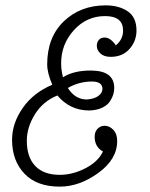

<svg xmlns="http://www.w3.org/2000/svg" viewBox="-20 -662 559 716"><path d="M364 -97Q333 -114 333 -152Q333 -171 344 -182Q355 -193 370 -193Q388 -193 402.5 -178Q417 -163 417 -136Q417 -68 346.5 -17Q276 34 203 34Q117 34 71 -14.5Q25 -63 25 -141Q25 -202 64.5 -259Q104 -316 175 -346Q156 -390 156 -422Q156 -523 218 -582.5Q280 -642 374 -642Q423 -642 456 -620Q489 -598 489 -548Q489 -509 463 -479.5Q437 -450 393 -450Q368 -450 354.5 -462.5Q341 -475 341 -491Q341 -504 348.5 -513Q356 -522 370 -522Q392 -522 412 -493Q439 -515 439 -548Q439 -602 372 -602Q303 -602 255.5 -549.5Q208 -497 208 -426Q208 -399 215 -374Q255 -399 318 -399Q406 -399 406 -334Q406 -322 402.5 -310Q399 -298 390 -284Q381 -270 361.5 -260.5Q342 -251 313 -250Q241 -250 194 -306Q140 -284 110 -235.5Q80 -187 80 -137Q80 -76 111.5 -43Q143 -10 203 -10Q251 -10 298.5 -34.5Q346 -59 364 -97ZM304 -291Q332 -293 347 -304.5Q362 -316 362 -330Q362 -358 323 -358Q275 -358 233 -334Q260 -291 304 -291Z"/></svg>

Font: Bonbon
Style: Regular
Weight: 400
Designer: Ksenia Erulevich
Foundry: Cyreal (www.cyreal.org)
Version: Version 1.001